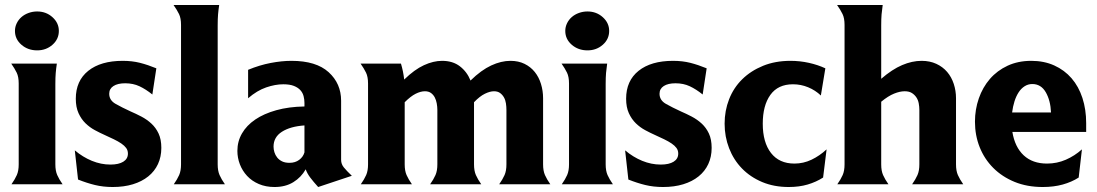

<svg xmlns="http://www.w3.org/2000/svg" viewBox="-20 -739 4399 770"><path d="M202 -80Q202 -54 209.5 -37Q217 -20 231 0H26Q40 -20 47.5 -37Q55 -54 55 -80V-404Q55 -431 47 -447.5Q39 -464 25 -484H208Q205 -464 203.5 -446.5Q202 -429 202 -402ZM40 -615Q40 -631 47 -645.5Q54 -660 66 -670.5Q78 -681 94.5 -687Q111 -693 129 -693Q165 -693 190.5 -670Q216 -647 216 -615Q216 -582 190.5 -559.5Q165 -537 129 -537Q92 -537 66 -559.5Q40 -582 40 -615Z M418 -363Q418 -337 443.5 -322.5Q469 -308 504 -292Q525 -283 547 -271.5Q569 -260 587 -243.5Q605 -227 616 -203.5Q627 -180 627 -146Q627 -110 613.5 -81Q600 -52 574.5 -31.5Q549 -11 513 0Q477 11 432 11Q394 11 361 3Q328 -5 293 -19L280 -136Q312 -109 348.5 -94Q385 -79 423 -79Q456 -79 474.5 -90.5Q493 -102 493 -123Q493 -136 486 -145.5Q479 -155 466.5 -163.5Q454 -172 436.5 -180.5Q419 -189 399 -198Q381 -206 360.5 -217Q340 -228 323 -244.5Q306 -261 295 -285Q284 -309 284 -343Q284 -415 334 -455Q384 -495 472 -495Q510 -495 541.5 -487Q573 -479 607 -465L591 -360Q565 -381 539.5 -393Q514 -405 482 -405Q452 -405 435 -394Q418 -383 418 -363Z M853 -80Q853 -54 860.5 -37Q868 -20 882 0H677Q691 -20 698.5 -37Q706 -54 706 -80V-639Q706 -666 698 -682.5Q690 -699 676 -719H859Q856 -699 854.5 -681.5Q853 -664 853 -637Z M1348 -98Q1348 -81 1359 -67.5Q1370 -54 1391 -34L1256 11Q1237 -10 1224.5 -26.5Q1212 -43 1206 -60Q1188 -28 1156.5 -8.5Q1125 11 1081 11Q1046 11 1018 -1Q990 -13 971 -33.5Q952 -54 942 -80Q932 -106 932 -134Q932 -172 950.5 -204Q969 -236 1003.5 -259.5Q1038 -283 1088 -297Q1138 -311 1201 -312V-326Q1201 -340 1197.5 -353.5Q1194 -367 1184.5 -377.5Q1175 -388 1158.5 -394.5Q1142 -401 1116 -401Q1084 -401 1047.5 -388.5Q1011 -376 975 -345V-459Q1021 -478 1065.5 -486.5Q1110 -495 1149 -495Q1248 -495 1298 -449.5Q1348 -404 1348 -335ZM1141 -86Q1164 -86 1180 -98Q1196 -110 1201 -128V-236Q1144 -232 1110.5 -210.5Q1077 -189 1077 -151Q1077 -140 1080.5 -128.5Q1084 -117 1091.5 -107.5Q1099 -98 1111 -92Q1123 -86 1141 -86Z M1603 -80Q1603 -54 1610.5 -37Q1618 -20 1632 0H1427Q1441 -20 1448.5 -37Q1456 -54 1456 -80V-404Q1456 -431 1448 -447.5Q1440 -464 1426 -484H1588Q1593 -467 1596 -452Q1599 -437 1601 -420Q1642 -460 1680 -477.5Q1718 -495 1753 -495Q1796 -495 1824.5 -473Q1853 -451 1867 -416Q1910 -458 1950 -476.5Q1990 -495 2027 -495Q2059 -495 2083.5 -483Q2108 -471 2124.5 -450.5Q2141 -430 2149.5 -402.5Q2158 -375 2158 -345V-80Q2158 -54 2165.5 -37Q2173 -20 2187 0H1982Q1996 -20 2003.5 -37Q2011 -54 2011 -80V-298Q2011 -311 2009 -324.5Q2007 -338 2001 -348.5Q1995 -359 1985.5 -366Q1976 -373 1961 -373Q1945 -373 1924.5 -363Q1904 -353 1881 -329V-80Q1881 -54 1888.5 -37Q1896 -20 1910 0H1705Q1719 -20 1726.5 -37Q1734 -54 1734 -80V-298Q1734 -311 1731.5 -324.5Q1729 -338 1723.5 -348.5Q1718 -359 1708.5 -366Q1699 -373 1684 -373Q1667 -373 1647 -363Q1627 -353 1603 -329Z M2409 -80Q2409 -54 2416.5 -37Q2424 -20 2438 0H2233Q2247 -20 2254.5 -37Q2262 -54 2262 -80V-404Q2262 -431 2254 -447.5Q2246 -464 2232 -484H2415Q2412 -464 2410.5 -446.5Q2409 -429 2409 -402ZM2247 -615Q2247 -631 2254 -645.5Q2261 -660 2273 -670.5Q2285 -681 2301.5 -687Q2318 -693 2336 -693Q2372 -693 2397.5 -670Q2423 -647 2423 -615Q2423 -582 2397.5 -559.5Q2372 -537 2336 -537Q2299 -537 2273 -559.5Q2247 -582 2247 -615Z M2625 -363Q2625 -337 2650.5 -322.5Q2676 -308 2711 -292Q2732 -283 2754 -271.5Q2776 -260 2794 -243.5Q2812 -227 2823 -203.5Q2834 -180 2834 -146Q2834 -110 2820.5 -81Q2807 -52 2781.5 -31.5Q2756 -11 2720 0Q2684 11 2639 11Q2601 11 2568 3Q2535 -5 2500 -19L2487 -136Q2519 -109 2555.5 -94Q2592 -79 2630 -79Q2663 -79 2681.5 -90.5Q2700 -102 2700 -123Q2700 -136 2693 -145.5Q2686 -155 2673.5 -163.5Q2661 -172 2643.5 -180.5Q2626 -189 2606 -198Q2588 -206 2567.5 -217Q2547 -228 2530 -244.5Q2513 -261 2502 -285Q2491 -309 2491 -343Q2491 -415 2541 -455Q2591 -495 2679 -495Q2717 -495 2748.5 -487Q2780 -479 2814 -465L2798 -360Q2772 -381 2746.5 -393Q2721 -405 2689 -405Q2659 -405 2642 -394Q2625 -383 2625 -363Z M3281 -27Q3253 -9 3219 1Q3185 11 3143 11Q3084 11 3036.5 -9Q2989 -29 2955.5 -63.5Q2922 -98 2904 -144.5Q2886 -191 2886 -243Q2886 -295 2904 -341Q2922 -387 2956.5 -421Q2991 -455 3040 -475Q3089 -495 3150 -495Q3188 -495 3224 -487Q3260 -479 3290 -465L3272 -356Q3250 -377 3221 -389Q3192 -401 3160 -401Q3100 -401 3069.5 -358.5Q3039 -316 3039 -243Q3039 -168 3072 -125.5Q3105 -83 3166 -83Q3202 -83 3234.5 -98.5Q3267 -114 3295 -140Z M3814 -80Q3814 -54 3821.5 -37Q3829 -20 3843 0H3638Q3652 -20 3659.5 -37Q3667 -54 3667 -80V-298Q3667 -311 3664.5 -324.5Q3662 -338 3655 -348.5Q3648 -359 3637 -366Q3626 -373 3608 -373Q3589 -373 3565.5 -363.5Q3542 -354 3514 -331V-80Q3514 -54 3521.5 -37Q3529 -20 3543 0H3338Q3352 -20 3359.5 -37Q3367 -54 3367 -80V-639Q3367 -666 3359 -682.5Q3351 -699 3337 -719H3520Q3517 -699 3515.5 -681.5Q3514 -664 3514 -637V-423Q3558 -461 3598 -478Q3638 -495 3676 -495Q3709 -495 3735 -483Q3761 -471 3778.5 -450.5Q3796 -430 3805 -402.5Q3814 -375 3814 -345Z M4040 -210Q4050 -149 4085.5 -116Q4121 -83 4179 -83Q4219 -83 4254.5 -98.5Q4290 -114 4319 -140L4306 -27Q4278 -9 4242 1Q4206 11 4162 11Q4099 11 4049 -9.5Q3999 -30 3963.5 -65.5Q3928 -101 3909 -148.5Q3890 -196 3890 -251Q3890 -300 3905.5 -344.5Q3921 -389 3950 -422.5Q3979 -456 4021 -475.5Q4063 -495 4116 -495Q4167 -495 4208 -476.5Q4249 -458 4277.5 -425Q4306 -392 4321 -346Q4336 -300 4336 -245V-210ZM4195 -288Q4193 -336 4174 -369Q4155 -402 4120 -402Q4103 -402 4089 -393Q4075 -384 4065 -368.5Q4055 -353 4048.5 -332.5Q4042 -312 4039 -288Z"/></svg>

Font: LT Museum
Style: Bold
Weight: 700
Designer: Daniel Lyons
Foundry: LyonsType
Version: Version 1.010